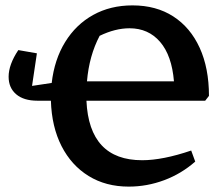

<svg xmlns="http://www.w3.org/2000/svg" viewBox="-20 -682 830 713"><path d="M119 -308Q68 -308 40 -332Q12 -356 12 -397Q12 -442 48 -496L117 -484L99 -363L172 -374Q182 -461 222 -526Q262 -591 326 -626.5Q390 -662 472 -662Q560 -662 623.5 -621Q687 -580 721.5 -504.5Q756 -429 756 -326L742 -308H301Q311 -87 508 -87Q584 -87 690 -123L705 -82Q654 -37 590 -13Q526 11 458 11Q373 11 309 -28.5Q245 -68 208.5 -139.5Q172 -211 169 -308ZM461 -577Q408 -577 350 -549Q311 -475 303 -380H626Q618 -476 574.5 -526.5Q531 -577 461 -577Z"/></svg>

Font: Piazzolla SC SemiBold
Style: Regular
Weight: 600
Designer: Juan Pablo del Peral
Foundry: Huerta Tipografica
Version: Version 1.330